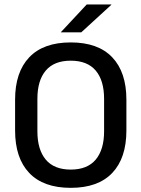

<svg xmlns="http://www.w3.org/2000/svg" viewBox="-20 -846 647 878"><path d="M303.5 13Q178.5 13 113.8 -55Q49 -123 49 -249.5V-390Q49 -516 113.8 -584Q178.5 -652 303.5 -652Q428.5 -652 493.2 -584Q558 -516 558 -390V-249.5Q558 -123 493.2 -55Q428.5 13 303.5 13ZM303.5 -70.5Q379.5 -70.5 417.8 -116.2Q456 -162 456 -245.5V-394Q456 -478 417.8 -523.2Q379.5 -568.5 303.5 -568.5Q227.5 -568.5 189.2 -523.2Q151 -478 151 -394V-245.5Q151 -162 189.2 -116.2Q227.5 -70.5 303.5 -70.5ZM258.5 -699 376.5 -825.5H489V-824L351.5 -698H258.5Z"/></svg>

Font: Anek Devanagari Medium
Style: Regular
Weight: 500
Designer: Kailash Malviya (Devanagari) & Yesha Goshar (Latin)
Foundry: Ek Type
Version: Version 1.003